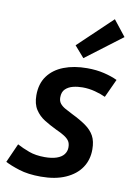

<svg xmlns="http://www.w3.org/2000/svg" viewBox="-96 -846 644 916"><g transform="rotate(10 226.0 -387.5)"><path d="M167 13Q105 13 61 -1Q17 -15 -7 -28L34 -120Q60 -106 92.5 -94Q125 -82 169 -82Q203 -82 226.5 -90Q250 -98 261.5 -113Q273 -128 273 -147Q273 -166 265.5 -177.5Q258 -189 241.5 -199.5Q225 -210 200 -221Q169 -236 141.5 -253Q114 -270 96.5 -297Q79 -324 79 -366Q79 -422 106.5 -459.5Q134 -497 183 -516Q232 -535 296 -535Q341 -535 378.5 -526Q416 -517 443 -504L402 -415Q381 -425 351 -433Q321 -441 290 -441Q266 -441 244 -435.5Q222 -430 207.5 -416Q193 -402 193 -376Q193 -358 202 -346.5Q211 -335 227 -326Q243 -317 263 -307Q304 -287 331.5 -267.5Q359 -248 373 -222.5Q387 -197 387 -157Q387 -107 361.5 -69Q336 -31 286.5 -9Q237 13 167 13ZM269 -579 222 -633 385 -788 445 -712Z"/></g></svg>

Font: Ubuntu Sans SemiBold
Style: Italic
Weight: 600
Italic angle: -13.5°
Designer: Dalton Maag Ltd
Foundry: Dalton Maag Ltd
Version: Version 1.006